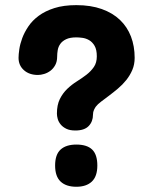

<svg xmlns="http://www.w3.org/2000/svg" viewBox="-20 -713 588 733"><path d="M494.1 -492.2Q494.1 -466.8 485.1 -445.8Q476.1 -424.8 461.9 -407.2Q447.8 -389.6 430.4 -375Q413.1 -360.4 396.7 -348.1Q380.4 -335.9 366.5 -325.4Q352.5 -314.9 345.7 -305.7Q342.8 -301.8 338.9 -293.7Q335 -285.6 335 -275.4Q335 -249 318.6 -231.9Q302.2 -214.8 267.6 -214.8Q246.6 -214.8 233.2 -221.4Q219.7 -228 211.7 -237.8Q203.6 -247.6 200.4 -258.8Q197.3 -270 197.3 -279.3Q197.3 -312.5 208.5 -335Q219.7 -357.4 236.8 -373.8Q253.9 -390.1 273.4 -402.3Q293 -414.6 310.1 -427.7Q327.1 -440.9 338.4 -457.3Q349.6 -473.6 349.6 -498Q349.6 -523.4 341.1 -538.1Q332.5 -552.7 320.1 -559.8Q307.6 -566.9 294.2 -568.6Q280.8 -570.3 271.5 -570.3Q247.1 -570.3 232.4 -563.2Q217.8 -556.2 210.2 -545.4Q202.6 -534.7 200.4 -521.7Q198.2 -508.8 198.2 -497.1Q198.2 -478 190.9 -464.6Q183.6 -451.2 172.6 -442.9Q161.6 -434.6 148.7 -430.7Q135.7 -426.8 125 -426.8Q91.8 -426.8 71.3 -445.1Q50.8 -463.4 50.8 -492.2Q50.8 -504.9 53.7 -524.9Q56.6 -544.9 64.9 -567.4Q73.2 -589.8 88.4 -612.3Q103.5 -634.8 127.9 -652.8Q152.3 -670.9 187.5 -682.1Q222.7 -693.4 271.5 -693.4Q326.7 -693.4 368.4 -678.5Q410.2 -663.6 438 -637Q465.8 -610.4 480 -573.5Q494.1 -536.6 494.1 -492.2ZM351.6 -81.1Q351.6 -39.6 330.6 -19.8Q309.6 0 271.5 0Q232.4 0 211.4 -19.8Q190.4 -39.6 190.4 -81.1Q190.4 -123 211.4 -142.1Q232.4 -161.1 271.5 -161.1Q312 -161.1 331.8 -142.1Q351.6 -123 351.6 -81.1Z"/></svg>

Font: Concert One
Style: Regular
Weight: 400
Version: Version 1.003